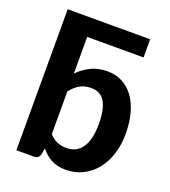

<svg xmlns="http://www.w3.org/2000/svg" viewBox="-137 -847 845 954"><g transform="rotate(20 285.5 -369.5)"><path d="M57 0V-745.5H493V-649.5H195V-456Q225 -486.5 262.5 -505Q300 -523.5 350.5 -523.5Q392 -523.5 426.8 -506Q461.5 -488.5 486.5 -455.2Q511.5 -422 525.5 -373.2Q539.5 -324.5 539.5 -261.5Q539.5 -203.5 523.8 -154.2Q508 -105 479 -69Q450 -33 409.2 -12.8Q368.5 7.5 318.5 7.5Q295 7.5 276 2.8Q257 -2 241.2 -10.5Q225.5 -19 212.2 -30.8Q199 -42.5 187 -57L181.5 -26Q178 -11.5 170 -5.8Q162 0 148.5 0ZM303 -418Q266.5 -418 241.8 -403.5Q217 -389 195 -362V-136Q214.5 -113.5 237.2 -104.5Q260 -95.5 286 -95.5Q311 -95.5 331.5 -105Q352 -114.5 366.8 -134.8Q381.5 -155 389.5 -186.5Q397.5 -218 397.5 -261.5Q397.5 -304.5 390.8 -334.5Q384 -364.5 371.8 -383Q359.5 -401.5 342 -409.8Q324.5 -418 303 -418Z"/></g></svg>

Font: Lato Heavy
Style: Regular
Weight: 800
Designer: Lukasz Dziedzic
Foundry: tyPoland Lukasz Dziedzic
Version: Version 2.007; 2014-02-27